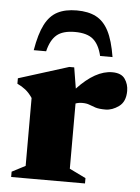

<svg xmlns="http://www.w3.org/2000/svg" viewBox="-50 -715 552 755"><g transform="rotate(5 226.0 -337.5)"><path d="M383 -445Q418.5 -445 433 -424.2Q447.5 -403.5 447.5 -376.5Q447.5 -334.5 421.5 -315.5Q395.5 -296.5 368.5 -296.5Q343 -296.5 329 -301Q315 -305.5 304 -310Q293 -314.5 276 -314.5Q261.5 -314.5 249.5 -310V-52.5L314 -21V0H22.5V-21L75.5 -48.5V-316.5Q62 -336.5 47.2 -348Q32.5 -359.5 15 -367.5V-389L212.5 -451H232L245.5 -368.5Q317 -445 383 -445ZM223 -590Q175 -590 151 -569.5Q127 -549 116.5 -504.5H67.5Q78.5 -569.5 97.5 -606.5Q116.5 -643.5 147 -659.2Q177.5 -675 223 -675Q268.5 -675 299 -659.2Q329.5 -643.5 348.8 -606.5Q368 -569.5 378.5 -504.5H329.5Q319 -549 295 -569.5Q271 -590 223 -590Z"/></g></svg>

Font: Newsreader 16pt ExtraBold
Style: Regular
Weight: 800
Designer: Hugues Gentile
Foundry: Production Type
Version: Version 1.003; ttfautohint (v1.8.3)